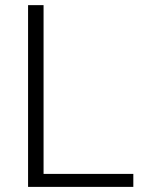

<svg xmlns="http://www.w3.org/2000/svg" viewBox="-20 -731 567 751"><path d="M150.4 -50.8H501.5V0H89.8V-710.9H150.4Z"/></svg>

Font: Vazir Thin
Style: Thin
Weight: 100
Designer: Saber Rastikerdar
Foundry: Saber Rastikerdar
Version: Version 30.0.0